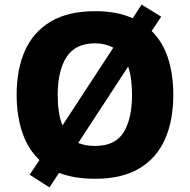

<svg xmlns="http://www.w3.org/2000/svg" viewBox="-20 -774 834 842"><path d="M740 -358Q740 -247 704 -164.5Q668 -82 592 -36Q516 10 397 10Q306 10 239 -16L197 48L110 -8L153 -72Q102 -121 77.5 -194Q53 -267 53 -359Q53 -470 89.5 -552Q126 -634 202.5 -679.5Q279 -725 398 -725Q493 -725 562 -694L601 -754L687 -701L645 -638Q694 -590 717 -518.5Q740 -447 740 -358ZM233 -358Q233 -318 238 -284.5Q243 -251 254 -224L477 -565Q460 -574 440 -579Q420 -584 398 -584Q310 -584 271.5 -523.5Q233 -463 233 -358ZM559 -358Q559 -433 542 -482L323 -147Q338 -141 356.5 -137.5Q375 -134 397 -134Q485 -134 522 -193.5Q559 -253 559 -358Z"/></svg>

Font: Noto Sans Meetei Mayek ExtraBold
Style: Regular
Weight: 800
Designer: Monotype Design Team and Neelakash Kshetrimayum
Foundry: Monotype Imaging Inc.
Version: Version 2.002; ttfautohint (v1.8.4.7-5d5b)